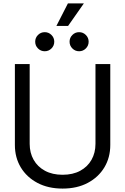

<svg xmlns="http://www.w3.org/2000/svg" viewBox="-20 -1108 743 1140"><path d="M351.6 11.7Q266.1 11.7 202.4 -22Q138.7 -55.7 103.5 -114Q68.4 -172.4 68.4 -247.1V-727.5H156.2V-253.9Q156.2 -200.7 179.7 -159.2Q203.1 -117.7 247.1 -94Q291 -70.3 351.6 -70.3Q412.6 -70.3 456.3 -94Q500 -117.7 523.4 -159.2Q546.9 -200.7 546.9 -253.9V-727.5H634.8V-247.1Q634.8 -172.4 599.6 -114Q564.5 -55.7 501 -22Q437.5 11.7 351.6 11.7ZM314.9 -954.1 383.3 -1087.9H478L384.3 -954.1ZM245.6 -803.7Q222.2 -803.7 205.6 -820.3Q189 -836.9 189 -860.4Q189 -883.8 205.6 -900.4Q222.2 -917 245.6 -917Q269 -917 285.6 -900.4Q302.2 -883.8 302.2 -860.4Q302.2 -836.9 285.6 -820.3Q269 -803.7 245.6 -803.7ZM449.7 -803.7Q426.3 -803.7 409.7 -820.3Q393.1 -836.9 393.1 -860.4Q393.1 -883.8 409.7 -900.4Q426.3 -917 449.7 -917Q473.1 -917 489.7 -900.4Q506.3 -883.8 506.3 -860.4Q506.3 -836.9 489.7 -820.3Q473.1 -803.7 449.7 -803.7Z"/></svg>

Font: Inter Display
Style: Regular
Weight: 400
Designer: Rasmus Andersson
Foundry: rsms
Version: Version 4.001;git-9221beed3